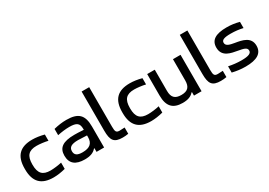

<svg xmlns="http://www.w3.org/2000/svg" viewBox="8 -1492 3195 2283"><g transform="rotate(-30 1605.5 -350.5)"><path d="M44 -256V-244C44 -72 125 9 292 9C343 9 398 1 455 -14V-100C410 -89 343 -81 301 -81C194 -81 148 -129 148 -247V-253C148 -371 194 -419 301 -419C343 -419 410 -411 455 -400V-486C398 -501 343 -509 292 -509C125 -509 44 -428 44 -256Z M762 -509C703 -509 650 -501 588 -486V-400C644 -412 701 -419 750 -419C850 -419 884 -395 884 -315V-303C823 -307 781 -308 757 -308C598 -308 530 -259 530 -151C530 -43 595 9 720 9C794 9 844 -9 878 -50H884V0H988V-288C988 -446 926 -509 762 -509ZM634 -152C634 -207 672 -231 763 -231C790 -231 837 -229 884 -226V-202C884 -119 840 -78 739 -78C666 -78 634 -101 634 -152Z M1249 -81C1202 -81 1193 -99 1193 -167V-710H1089V-174C1089 -38 1121 9 1240 9C1266 9 1292 7 1318 2V-84C1295 -82 1265 -81 1249 -81Z M1384 -256V-244C1384 -72 1465 9 1632 9C1683 9 1738 1 1795 -14V-100C1750 -89 1683 -81 1641 -81C1534 -81 1488 -129 1488 -247V-253C1488 -371 1534 -419 1641 -419C1683 -419 1750 -411 1795 -400V-486C1738 -501 1683 -509 1632 -509C1465 -509 1384 -428 1384 -256Z M2326 0V-500H2222V-209C2222 -120 2185 -81 2097 -81C2010 -81 1972 -120 1972 -209V-500H1868V-205C1868 -57 1931 9 2065 9C2137 9 2184 -10 2215 -47H2222V0Z M2597 -81C2550 -81 2541 -99 2541 -167V-710H2437V-174C2437 -38 2469 9 2588 9C2614 9 2640 7 2666 2V-84C2643 -82 2613 -81 2597 -81Z M2941 -201C3015 -188 3059 -178 3059 -136C3059 -98 3019 -80 2923 -80C2862 -80 2805 -87 2747 -99V-13C2807 1 2863 9 2928 9C3082 9 3163 -38 3163 -142C3163 -265 3047 -285 2955 -300C2898 -310 2841 -320 2841 -367C2841 -403 2872 -420 2967 -420C3029 -420 3083 -413 3134 -401V-486C3078 -501 3025 -509 2961 -509C2810 -509 2737 -462 2737 -361C2737 -230 2862 -216 2941 -201Z"/></g></svg>

Font: LT Wave Alt Medium
Style: Regular
Weight: 500
Designer: Daniel Lyons
Version: Version 2.5 (Glyphs App)